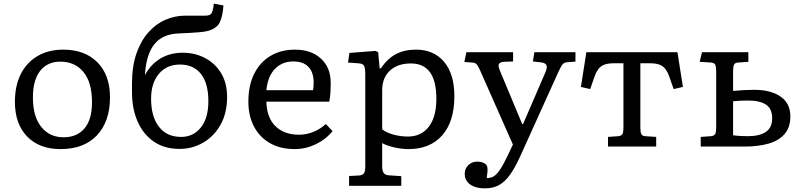

<svg xmlns="http://www.w3.org/2000/svg" viewBox="-20 -806 4402 1056"><path d="M313 14Q196 14 129 -55.5Q62 -125 62 -246Q62 -335 94.5 -399Q127 -463 187 -498Q247 -533 328 -533Q447 -533 516 -463Q585 -393 585 -271Q585 -138 513.5 -62Q442 14 313 14ZM329 -51Q404 -51 445 -100Q486 -149 486 -244Q486 -353 439 -410Q392 -467 312 -467Q241 -467 201 -416.5Q161 -366 161 -269Q161 -165 207 -108Q253 -51 329 -51Z M968 13Q884 13 825.5 -27.5Q767 -68 736.5 -138.5Q706 -209 706 -298V-346Q706 -442 730.5 -512Q755 -582 796.5 -628.5Q838 -675 890.5 -697.5Q943 -720 1000 -720H1111Q1138 -720 1145 -736Q1150 -746 1152.5 -760.5Q1155 -775 1156 -786L1209 -776Q1205 -718 1189 -683.5Q1173 -649 1120 -635Q1105 -631 1068 -628Q1031 -625 960 -622Q874 -618 830 -564Q786 -510 778 -406L777 -393Q809 -452 862 -484Q915 -516 985 -516Q1053 -516 1108.5 -486.5Q1164 -457 1196.5 -403Q1229 -349 1229 -273Q1229 -183 1192.5 -119Q1156 -55 1096.5 -21Q1037 13 968 13ZM976 -53Q1043 -53 1084.5 -104.5Q1126 -156 1126 -250Q1126 -348 1085 -399.5Q1044 -451 970 -451Q897 -451 854 -400Q811 -349 811 -263Q811 -165 854 -109Q897 -53 976 -53Z M1601 14Q1523 14 1466 -18Q1409 -50 1377.5 -109Q1346 -168 1346 -247Q1346 -336 1378 -400Q1410 -464 1467.5 -498.5Q1525 -533 1603 -533Q1692 -533 1745.5 -483.5Q1799 -434 1799 -349Q1799 -323 1797.5 -298.5Q1796 -274 1791 -247H1445Q1448 -156 1496.5 -110.5Q1545 -65 1624 -65Q1665 -65 1703.5 -80.5Q1742 -96 1772 -124L1809 -85Q1772 -39 1716.5 -12.5Q1661 14 1601 14ZM1445 -310H1702Q1705 -330 1705 -353Q1705 -408 1676.5 -438Q1648 -468 1593 -468Q1532 -468 1492.5 -427.5Q1453 -387 1445 -310Z M1900 216V162L1957 159Q1971 158 1980 149Q1989 140 1989 112V-396Q1989 -434 1981.5 -445.5Q1974 -457 1949 -458L1894 -462L1902 -515L2045 -526L2060 -519L2068 -430H2075Q2110 -483 2157 -508Q2204 -533 2268 -533Q2366 -533 2422.5 -466Q2479 -399 2479 -277Q2479 -137 2412 -61.5Q2345 14 2228 14Q2188 14 2147.5 4.5Q2107 -5 2082 -19V109Q2082 132 2089.5 144Q2097 156 2116 158L2187 163V216ZM2223 -55Q2297 -55 2338.5 -109Q2380 -163 2380 -263Q2380 -457 2240 -457Q2167 -457 2124.5 -417.5Q2082 -378 2082 -310V-95Q2103 -77 2143 -66Q2183 -55 2223 -55Z M2646 230Q2596 230 2566 208.5Q2536 187 2536 150Q2536 121 2556 102Q2576 83 2604 83Q2628 83 2644 92Q2660 101 2661 118Q2662 125 2661.5 134.5Q2661 144 2657 173Q2679 174 2696 163.5Q2713 153 2731.5 125Q2750 97 2774 46L2801 -11L2624 -411Q2611 -441 2603 -451Q2595 -461 2578 -462L2534 -465L2545 -519H2802V-468L2750 -466Q2734 -465 2725.5 -456Q2717 -447 2730 -416L2852 -124H2857L2980 -409Q2991 -434 2985.5 -447Q2980 -460 2956 -463L2911 -468L2919 -519H3145V-467L3102 -464Q3084 -463 3075 -453Q3066 -443 3051 -410L2841 54Q2812 118 2784 156.5Q2756 195 2723.5 212.5Q2691 230 2646 230Z M3324 0V-53L3381 -57Q3398 -59 3403.5 -69Q3409 -79 3409 -105V-458H3354Q3311 -458 3288 -442.5Q3265 -427 3250 -385L3226 -316L3175 -328L3205 -519H3706L3736 -328L3685 -316L3661 -385Q3646 -427 3623 -442.5Q3600 -458 3557 -458H3502V-102Q3502 -78 3507.5 -68Q3513 -58 3529 -57L3589 -53V0Z M3834 0V-53L3891 -57Q3908 -59 3913.5 -69Q3919 -79 3919 -105V-414Q3919 -440 3913.5 -450.5Q3908 -461 3891 -462L3828 -466L3841 -519H4096V-466L4039 -462Q4023 -461 4017.5 -451Q4012 -441 4012 -417V-306Q4075 -312 4128 -312Q4220 -312 4273.5 -274.5Q4327 -237 4327 -166Q4327 -105 4295 -68.5Q4263 -32 4206.5 -16Q4150 0 4077 0ZM4094 -57Q4157 -57 4192 -80.5Q4227 -104 4227 -156Q4227 -208 4193 -230.5Q4159 -253 4097 -253Q4067 -253 4048 -252Q4029 -251 4012 -249V-62Q4034 -59 4054.5 -58Q4075 -57 4094 -57Z"/></svg>

Font: Literata 7pt
Style: Regular
Weight: 400
Designer: Latin by Veronika Burian and Jose Scaglione. Greek by Irene Vlachou. Cyrillic by Vera Evstafieva.
Foundry: TypeTogether
Version: Version 3.002